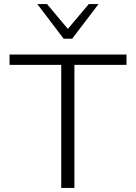

<svg xmlns="http://www.w3.org/2000/svg" viewBox="-20 -927 671 947"><path d="M282 0V-658H347V0ZM27 -607V-658H604V-607ZM294 -736 305 -773 418 -907H466L336 -736ZM294 -736 164 -907H212L325 -772L336 -736Z"/></svg>

Font: Ysabeau Office Light
Style: Regular
Weight: 300
Designer: Christian Thalmann (Catharsis Fonts)
Version: Version 2.001;gftools[0.9.30]; featfreeze: tnum,lnum,ss02